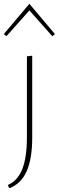

<svg xmlns="http://www.w3.org/2000/svg" viewBox="-32 -704 310 1013"><path d="M110 -407 138 -410V20Q138 134 108.5 200Q79 266 17 289L9 272Q61 250 85.5 188.5Q110 127 110 20ZM-12 -524 123 -684 258 -524 244 -513 123 -649 2 -513Z"/></svg>

Font: Ysabeau Extralight
Style: Regular
Weight: 200
Designer: Christian Thalmann (Catharsis Fonts)
Version: Version 0.003